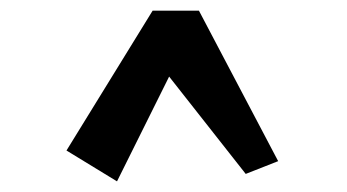

<svg xmlns="http://www.w3.org/2000/svg" viewBox="-20 -689 652 361"><path d="M200 -348 105 -406 267 -669H354L503 -386L442 -362L298 -545Z"/></svg>

Font: Joti One
Style: Regular
Weight: 400
Designer: Eduardo Rodriguez Tunni
Foundry: Eduardo Rodriguez Tunni
Version: Version 1.002; ttfautohint (v1.8.4.7-5d5b);gftools[0.9.24]